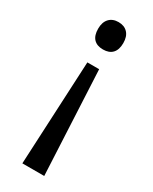

<svg xmlns="http://www.w3.org/2000/svg" viewBox="-191 -592 652 820"><g transform="rotate(30 134.5 -182.0)"><path d="M104 -330.1H162.1L187 182.1H79.1ZM195.8 -478Q195.8 -445.3 179.9 -428.2Q164.1 -411.1 133.8 -411.1Q103.5 -411.1 87.6 -428Q71.8 -444.8 71.8 -478Q71.8 -510.3 88.4 -528.1Q105 -545.9 133.8 -545.9Q162.6 -545.9 179.2 -528.3Q195.8 -510.7 195.8 -478Z"/></g></svg>

Font: Noto Sans Historic
Style: Regular
Weight: 400
Designer: Monotype Design Team
Foundry: Monotype Imaging Inc.
Version: Version 0.71 uh